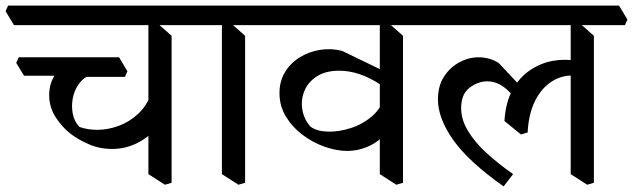

<svg xmlns="http://www.w3.org/2000/svg" viewBox="-50 -628 2265 687"><path d="M352 -95Q306 -95 267.5 -112Q229 -129 203 -149Q173 -172 149.5 -208Q126 -244 126 -288Q126 -326 144.5 -357Q163 -388 194 -407L273 -360Q248 -350 232 -327.5Q216 -305 210.5 -276.5Q205 -248 210.5 -220.5Q216 -193 234 -174Q264 -163 301 -163.5Q338 -164 375.5 -178Q413 -192 443.5 -220Q474 -248 490 -290L549 -238Q518 -165 465 -130Q412 -95 352 -95ZM180 -353 156 -357H36L8 -403L17 -423H376L406 -373L397 -353ZM540 33 481 -5V-562L506 -551L564 -500V26ZM0 -538 -30 -588 -21 -608H654L684 -558L675 -538Z M803 33 744 -5V-562L769 -551L827 -500V26ZM654 -538 624 -588 633 -608H917L947 -558L938 -538Z M1192 -88Q1154 -88 1111.5 -103Q1069 -118 1032.5 -145.5Q996 -173 973 -211Q950 -249 950 -295Q950 -337 969.5 -369.5Q989 -402 1022 -422.5Q1055 -443 1094.5 -449.5Q1134 -456 1174 -446L1323 -374L1312 -325Q1272 -351 1235.5 -363Q1199 -375 1164 -375Q1114 -375 1082.5 -354Q1051 -333 1038.5 -301Q1026 -269 1032 -234.5Q1038 -200 1062 -174Q1085 -158 1123.5 -157Q1162 -156 1204.5 -169.5Q1247 -183 1281 -212Q1315 -241 1327 -285L1340 -165Q1315 -127 1275 -107.5Q1235 -88 1192 -88ZM1368 33 1309 -5V-562L1334 -551L1392 -500V26ZM917 -538 887 -588 896 -608H1482L1512 -558L1503 -538Z M1752 39Q1626 -50 1571.5 -127.5Q1517 -205 1517 -272Q1517 -320 1538.5 -353.5Q1560 -387 1593.5 -405Q1627 -423 1662 -423Q1682 -423 1700 -418Q1718 -413 1734 -403L1843 -287L1819 -247L1788 -283Q1763 -312 1740.5 -324.5Q1718 -337 1694 -337Q1660 -337 1630 -314Q1600 -291 1600 -241Q1600 -200 1624.5 -159.5Q1649 -119 1691 -80.5Q1733 -42 1786 -5ZM1814 -147 1755 -195Q1759 -262 1784 -307Q1809 -352 1847.5 -377.5Q1886 -403 1929.5 -410.5Q1973 -418 2015 -410V-357Q1965 -362 1926 -337.5Q1887 -313 1864 -266Q1841 -219 1838 -154ZM2051 33 1992 -5V-562L2017 -551L2075 -500V26ZM1482 -538 1452 -588 1461 -608H2165L2195 -558L2186 -538Z"/></svg>

Font: Eczar
Style: Regular
Weight: 400
Designer: Vaibhav Singh
Foundry: Rosetta Type Foundry
Version: Version 2.000